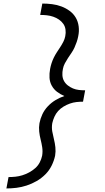

<svg xmlns="http://www.w3.org/2000/svg" viewBox="-20 -865 590 1080"><path d="M16 195 28 131Q47 131 66.5 129Q86 127 105.5 121Q125 115 143.5 105Q162 95 178 81Q194 67 203.5 48.5Q213 30 217 11Q221 -13 217.5 -36Q214 -59 208.5 -80.5Q203 -102 200.5 -125Q198 -148 202 -172Q207 -198 218.5 -222.5Q230 -247 249.5 -267.5Q269 -288 292.5 -302Q316 -316 342 -325Q320 -334 301.5 -348Q283 -362 271.5 -382.5Q260 -403 258.5 -427.5Q257 -452 262 -478Q265 -494 270 -509.5Q275 -525 282.5 -540.5Q290 -556 299.5 -570.5Q309 -585 318.5 -599.5Q328 -614 336 -629.5Q344 -645 347 -661Q351 -680 348.5 -698.5Q346 -717 336 -731Q326 -745 311.5 -755Q297 -765 279.5 -771Q262 -777 243.5 -779Q225 -781 206 -781L218 -845Q246 -845 273.5 -841.5Q301 -838 326 -828.5Q351 -819 372 -803.5Q393 -788 406 -766Q419 -744 422.5 -716.5Q426 -689 420 -661Q417 -645 411.5 -629Q406 -613 399 -597.5Q392 -582 382 -567.5Q372 -553 362.5 -538.5Q353 -524 345 -509Q337 -494 334 -478Q330 -460 331 -442Q332 -424 340 -409.5Q348 -395 361.5 -384.5Q375 -374 390.5 -367.5Q406 -361 423.5 -359Q441 -357 459 -357L447 -293Q429 -293 410.5 -291Q392 -289 373.5 -282.5Q355 -276 337.5 -265.5Q320 -255 307 -240.5Q294 -226 286 -208Q278 -190 274 -172Q270 -148 274 -125.5Q278 -103 283.5 -81.5Q289 -60 291.5 -36.5Q294 -13 290 11Q284 39 270.5 66.5Q257 94 235 116Q213 138 186 153.5Q159 169 130 178.5Q101 188 72.5 191.5Q44 195 16 195Z"/></svg>

Font: Lode Term
Style: Italic
Weight: 400
Italic angle: -11°
Monospace: yes
Designer: Belleve Invis
Foundry: Belleve Invis
Version: Version 29.2.0